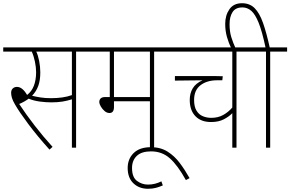

<svg xmlns="http://www.w3.org/2000/svg" viewBox="-20 -916 1801 1191"><path d="M452 -596V0H426V-300Q398 -291 368 -286Q338 -281 297 -281Q266 -281 227.5 -286Q189 -291 158 -304Q131 -284 99 -271Q141 -207 195.5 -136.5Q250 -66 306 -5L287 12Q212 -71 156 -146Q100 -221 73 -268Q59 -292 54 -309Q49 -326 49 -340Q49 -358 59.5 -367.5Q70 -377 85 -377Q119 -377 148 -327Q177 -349 190.5 -385Q204 -421 204 -468Q204 -499 196.5 -534.5Q189 -570 177 -596H0V-622H558V-596ZM296 -307Q333 -307 365.5 -311.5Q398 -316 426 -326V-596H205Q216 -573 223 -537.5Q230 -502 230 -467Q230 -418 217.5 -383.5Q205 -349 179 -322Q203 -316 231.5 -311.5Q260 -307 296 -307Z M936 -596V0H910V-288H687V-252Q687 -215 659 -215Q643 -215 629 -227Q615 -239 605.5 -255Q596 -271 596 -284Q596 -297 604.5 -305.5Q613 -314 633 -314H661V-596H544V-622H1042V-596ZM910 -596H687V-314H910Z M990 234Q970 243 948 249Q926 255 898 255Q843 255 807.5 221Q772 187 772 126Q772 70 809 33.5Q846 -3 916 -3Q976 -3 1019.5 24.5Q1063 52 1095.5 95.5Q1128 139 1156 189L1133 201Q1082 109 1033.5 66Q985 23 917 23Q858 23 828.5 51Q799 79 799 126Q799 183 829.5 206Q860 229 898 229Q920 229 940.5 224Q961 219 981 209Z M1553 -596H1447V0H1421V-214Q1401 -193 1368.5 -176Q1336 -159 1289 -159Q1227 -159 1192 -195.5Q1157 -232 1157 -296Q1157 -337 1175.5 -368Q1194 -399 1236 -418L1065 -416V-444H1268Q1296 -444 1321.5 -444Q1347 -444 1362 -443L1359 -418H1327Q1264 -418 1224 -387.5Q1184 -357 1184 -296Q1184 -254 1199 -229.5Q1214 -205 1238.5 -195Q1263 -185 1290 -185Q1333 -185 1365 -203Q1397 -221 1421 -249V-596H1028V-622H1553Z M1415 -615Q1399 -648 1388 -686Q1377 -724 1377 -768Q1377 -821 1403 -858.5Q1429 -896 1481 -896Q1529 -896 1559.5 -865.5Q1590 -835 1611.5 -774Q1633 -713 1653 -622H1761V-596H1656V0H1630V-596H1539V-622H1627Q1606 -721 1584.5 -774.5Q1563 -828 1538.5 -849Q1514 -870 1484 -870Q1441 -870 1422.5 -841Q1404 -812 1404 -766Q1404 -721 1414.5 -686.5Q1425 -652 1442 -615Z"/></svg>

Font: Noto Sans SemiCondensed Thin
Style: Regular
Weight: 100
Width: 4
Designer: Monotype Design Team
Foundry: Monotype Imaging Inc.
Version: Version 2.013; ttfautohint (v1.8.4.7-5d5b)